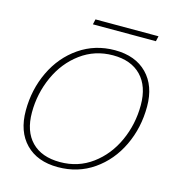

<svg xmlns="http://www.w3.org/2000/svg" viewBox="-96 -687 702 777"><g transform="rotate(15 255.5 -298.5)"><path d="M209 -607H473L468 -585H204ZM32 -178Q32 -266 68 -341.5Q104 -417 169.5 -462Q235 -507 318 -507Q404 -507 453 -457Q502 -407 502 -320Q502 -231 466 -155.5Q430 -80 365 -35Q300 10 216 10Q130 10 81 -40Q32 -90 32 -178ZM476 -319Q476 -398 434 -441.5Q392 -485 316 -485Q240 -485 181 -441.5Q122 -398 90 -327Q58 -256 58 -177Q58 -98 100 -55Q142 -12 219 -12Q295 -12 353.5 -55Q412 -98 444 -168.5Q476 -239 476 -319Z"/></g></svg>

Font: Trirong Thin
Style: Italic
Weight: 250
Italic angle: -12°
Designer: Katatrad Team
Foundry: CadsonDemak
Version: Version 1.001